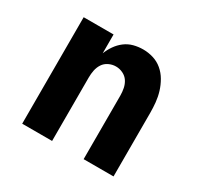

<svg xmlns="http://www.w3.org/2000/svg" viewBox="-119 -670 838 812"><g transform="rotate(30 300.0 -264.0)"><path d="M77 0V-520H223V-428Q231 -449 244.5 -468.5Q258 -488 276.5 -502Q295 -516 317.5 -522Q340 -528 364 -528Q389 -528 413.5 -520.5Q438 -513 457.5 -496.5Q477 -480 490 -457.5Q503 -435 510.5 -410.5Q518 -386 520.5 -360.5Q523 -335 523 -310V0H377V-310Q377 -328 373.5 -345.5Q370 -363 360.5 -377.5Q351 -392 334.5 -400Q318 -408 300 -408Q282 -408 265.5 -400Q249 -392 239.5 -377.5Q230 -363 226.5 -345.5Q223 -328 223 -310V0Z"/></g></svg>

Font: Iosevka Heavy Extended
Style: Regular
Weight: 900
Width: 7
Monospace: yes
Designer: Belleve Invis
Foundry: Belleve Invis
Version: Version 32.5.0; ttfautohint (v1.8.4)